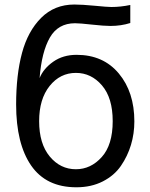

<svg xmlns="http://www.w3.org/2000/svg" viewBox="-20 -793 649 831"><path d="M49.8 -340.8Q49.8 -468.8 75.2 -563.5Q100.6 -658.2 158.2 -715.8Q215.8 -773.4 301.8 -773.4Q335 -773.4 390.1 -768.1Q445.3 -762.7 461.9 -762.7Q502 -762.7 543.9 -771.5V-693.4Q503.9 -680.7 458 -680.7Q430.7 -680.7 377.9 -686.5Q325.2 -692.4 304.7 -692.4Q231.4 -692.4 195.8 -630.4Q160.2 -568.4 151.4 -455.1Q168 -496.1 210.4 -525.9Q252.9 -555.7 311.5 -555.7Q426.8 -555.7 494.1 -475.1Q561.5 -394.5 561.5 -267.6Q561.5 -214.8 546.9 -166Q532.2 -117.2 503.4 -75.2Q474.6 -33.2 424.8 -7.8Q375 17.6 310.5 17.6Q179.7 17.6 114.7 -76.7Q49.8 -170.9 49.8 -340.8ZM149.4 -268.6Q149.4 -170.9 195.3 -115.7Q241.2 -60.5 308.6 -60.5Q373 -60.5 420.4 -113.3Q467.8 -166 467.8 -268.6Q467.8 -369.1 421.4 -423.3Q375 -477.5 308.6 -477.5Q240.2 -477.5 194.8 -420.9Q149.4 -364.3 149.4 -268.6Z"/></svg>

Font: Gothic A1 Medium
Style: Regular
Weight: 500
Designer: HanYang I&C Co.,Ltd.
Foundry: HanYang I&C Co.,Ltd.
Version: Version 2.50